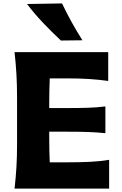

<svg xmlns="http://www.w3.org/2000/svg" viewBox="-20 -1107 715 1127"><path d="M65.4 0Q72.8 -64.5 76.4 -125Q80.1 -185.5 80.1 -260.7V-532.7Q80.1 -610.8 76.4 -672.6Q72.8 -734.4 65.4 -800.8H615.2V-631.8Q564 -639.2 505.4 -643.1Q446.8 -647 367.7 -647H272Q270.5 -612.8 269.8 -577.6Q269 -542.5 269 -502V-472.7H371.1Q443.8 -472.7 496.6 -474.4Q549.3 -476.1 598.6 -482.4V-325.2Q546.9 -330.6 494.1 -332.3Q441.4 -334 370.6 -334H269V-291.5Q269 -253.9 269.8 -220.5Q270.5 -187 272 -154.3H380.9Q447.3 -154.3 506.6 -157Q565.9 -159.7 620.6 -168.9V0ZM337.4 -869.1Q282.2 -920.9 231.4 -974.4Q180.7 -1027.8 138.7 -1083.5L344.2 -1086.9Q370.1 -1032.2 399.9 -978.3Q429.7 -924.3 463.9 -870.6Z"/></svg>

Font: Pinar DS4-Bold
Style: Regular
Weight: 700
Designer: Amin Abedi
Version: Version 2.000